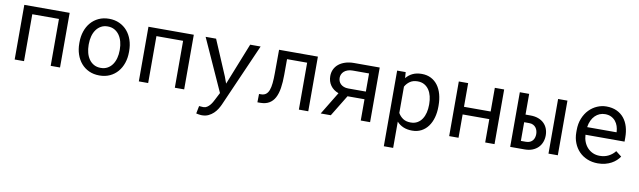

<svg xmlns="http://www.w3.org/2000/svg" viewBox="-43 -1076 6087 1828"><g transform="rotate(10 3000.5 -162.5)"><path d="M519 0H428.7V-453.6H170.9V0H80.6V-528.3H519Z M659.7 -269Q659.7 -326.2 676.3 -375.2Q692.9 -424.3 723.9 -460.4Q754.9 -496.6 799.3 -517.3Q843.8 -538.1 899.4 -538.1Q955.6 -538.1 1000.2 -517.3Q1044.9 -496.6 1075.9 -460.4Q1106.9 -424.3 1123.5 -375.2Q1140.1 -326.2 1140.1 -269V-258.3Q1140.1 -201.2 1123.5 -152.3Q1106.9 -103.5 1075.9 -67.4Q1044.9 -31.2 1000.5 -10.7Q956.1 9.8 900.4 9.8Q844.2 9.8 799.6 -10.7Q754.9 -31.2 723.9 -67.4Q692.9 -103.5 676.3 -152.3Q659.7 -201.2 659.7 -258.3ZM750 -258.3Q750 -219.2 759.3 -183.8Q768.6 -148.4 787.4 -121.6Q806.2 -94.7 834.5 -79.1Q862.8 -63.5 900.4 -63.5Q937.5 -63.5 965.6 -79.1Q993.7 -94.7 1012.5 -121.6Q1031.2 -148.4 1040.5 -183.8Q1049.8 -219.2 1049.8 -258.3V-269Q1049.8 -307.6 1040.3 -343Q1030.8 -378.4 1012 -405.3Q993.2 -432.1 965.1 -448Q937 -463.9 899.4 -463.9Q861.8 -463.9 834 -448Q806.2 -432.1 787.4 -405.3Q768.6 -378.4 759.3 -343Q750 -307.6 750 -269Z M1719.2 0H1628.9V-453.6H1371.1V0H1280.8V-528.3H1719.2Z M2079.6 -187.5 2103 -123.5 2264.2 -528.3H2365.2L2097.2 81.5Q2087.9 102.1 2073.5 125Q2059.1 147.9 2038.6 167.5Q2018.1 187 1990.7 200.2Q1963.4 213.4 1927.7 213.4Q1921.4 213.4 1913.6 212.6Q1905.8 211.9 1897.9 210.7Q1890.1 209.5 1883.3 208Q1876.5 206.5 1872.1 205.6L1886.7 131.8Q1890.1 131.8 1896 132.3Q1901.9 132.8 1908.2 133.3Q1914.6 133.8 1920.4 134Q1926.3 134.3 1929.7 134.3Q1948.2 134.3 1963.6 124Q1979 113.8 1991 99.6Q2002.9 85.4 2011.5 70.3Q2020 55.2 2024.9 45.4L2061 -24.9L1833.5 -528.3H1934.6Z M2918.9 -528.3V0H2828.1V-453.6H2633.8L2633.3 -302.2Q2633.3 -230 2624.5 -173.8Q2615.7 -117.7 2595.2 -79.1Q2574.7 -40.5 2540 -20.3Q2505.4 0 2453.6 0H2427.2L2428.7 -80.6L2448.7 -81.1Q2476.6 -81.1 2494.9 -95Q2513.2 -108.9 2523.7 -136.5Q2534.2 -164.1 2538.3 -205.6Q2542.5 -247.1 2542.5 -302.2L2543.5 -528.3Z M3516.6 -528.3V0H3426.3V-205.6H3262.2L3136.7 0H3039.1L3172.4 -219.2Q3121.6 -237.8 3094.2 -276.6Q3066.9 -315.4 3066.9 -367.2Q3066.9 -402.3 3080.8 -431.9Q3094.7 -461.4 3120.6 -482.7Q3146.5 -503.9 3184.1 -516.1Q3221.7 -528.3 3268.6 -528.3ZM3157.7 -366.2Q3157.7 -349.6 3163.6 -334Q3169.4 -318.4 3181.9 -306.4Q3194.3 -294.4 3212.9 -287.1Q3231.4 -279.8 3257.3 -279.8H3426.3V-455.1H3268.6Q3240.7 -455.1 3219.7 -447.5Q3198.7 -439.9 3185.1 -427.5Q3171.4 -415 3164.6 -399.2Q3157.7 -383.3 3157.7 -366.2Z M4131.3 -258.3Q4131.3 -201.7 4117.7 -152.6Q4104 -103.5 4077.6 -67.4Q4051.3 -31.2 4012.5 -10.7Q3973.6 9.8 3923.8 9.8Q3875.5 9.8 3838.6 -5.9Q3801.8 -21.5 3775.4 -50.8V203.1H3685.1V-528.3H3767.6L3772 -470.7Q3798.3 -503.4 3835.7 -520.8Q3873 -538.1 3922.4 -538.1Q3973.1 -538.1 4012.2 -518.1Q4051.3 -498 4077.6 -462.4Q4104 -426.8 4117.7 -377.2Q4131.3 -327.6 4131.3 -268.6ZM4041 -268.6Q4041 -307.1 4032.5 -342Q4023.9 -377 4006.1 -403.6Q3988.3 -430.2 3960.9 -445.8Q3933.6 -461.4 3895.5 -461.4Q3852.1 -461.4 3822.5 -441.2Q3793 -420.9 3775.4 -389.2V-134.8Q3793 -103.5 3822.3 -83.7Q3851.6 -64 3896.5 -64Q3934.1 -64 3961.4 -79.8Q3988.8 -95.7 4006.3 -122.6Q4023.9 -149.4 4032.5 -184.6Q4041 -219.7 4041 -258.3Z M4719.7 0H4629.4V-225.6H4371.6V0H4281.2V-528.3H4371.6V-299.3H4629.4V-528.3H4719.7Z M4961.4 -328.1H5009.8Q5052.2 -328.1 5085.2 -315.9Q5118.2 -303.7 5140.4 -282Q5162.6 -260.3 5174.1 -230.5Q5185.5 -200.7 5185.5 -166Q5185.5 -131.3 5174.1 -101.1Q5162.6 -70.8 5140.4 -48.3Q5118.2 -25.9 5085.4 -12.9Q5052.7 0 5009.8 0H4871.1V-528.3H4961.4ZM5331.5 0H5241.2V-528.3H5331.5ZM4961.4 -254.4V-73.7H5009.8Q5032.7 -73.7 5048.8 -81.3Q5064.9 -88.9 5075 -101.3Q5085 -113.8 5089.6 -129.6Q5094.2 -145.5 5094.2 -162.6Q5094.2 -178.7 5089.6 -195.1Q5085 -211.4 5075 -224.6Q5064.9 -237.8 5048.8 -246.1Q5032.7 -254.4 5009.8 -254.4Z M5719.2 9.8Q5663.6 9.8 5616.9 -9.3Q5570.3 -28.3 5537.1 -62.5Q5503.9 -96.7 5485.4 -143.6Q5466.8 -190.4 5466.8 -245.6V-266.1Q5466.8 -330.1 5487.3 -380.6Q5507.8 -431.2 5541.7 -466.1Q5575.7 -501 5618.9 -519.5Q5662.1 -538.1 5707.5 -538.1Q5764.6 -538.1 5807.4 -518.3Q5850.1 -498.5 5878.4 -463.6Q5906.7 -428.7 5920.7 -381.3Q5934.6 -334 5934.6 -278.8V-238.3H5557.1Q5558.6 -202.1 5571 -170.4Q5583.5 -138.7 5605.2 -115Q5627 -91.3 5657.2 -77.6Q5687.5 -64 5724.1 -64Q5772.5 -64 5810.1 -83.5Q5847.7 -103 5872.6 -135.3L5927.7 -92.3Q5914.6 -72.3 5894.8 -54Q5875 -35.6 5849.1 -21.5Q5823.2 -7.3 5790.5 1.2Q5757.8 9.8 5719.2 9.8ZM5707.5 -463.9Q5680.2 -463.9 5655.8 -453.9Q5631.3 -443.8 5611.8 -424.6Q5592.3 -405.3 5578.9 -377.2Q5565.4 -349.1 5560.1 -312.5H5844.2V-319.3Q5842.8 -345.7 5834.2 -371.6Q5825.7 -397.5 5809.1 -418Q5792.5 -438.5 5767.3 -451.2Q5742.2 -463.9 5707.5 -463.9Z"/></g></svg>

Font: Roboto Mono
Style: Regular
Weight: 400
Designer: Google
Version: Version 2.000985; 2015; ttfautohint (v1.3)